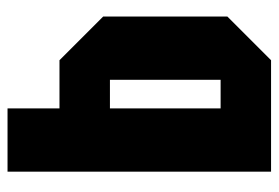

<svg xmlns="http://www.w3.org/2000/svg" viewBox="-135 -605 740 510"><g transform="rotate(-90 235.0 -350.0)"><path d="M278 -428H202V-134H278ZM446 -446V-116L330 0H34V-700H202V-562H330Z"/></g></svg>

Font: Tektur Condensed
Style: Bold
Weight: 700
Width: 3
Designer: Adam Jagosz
Foundry: Adam Jagosz
Version: Version 1.005;gftools[0.9.30]